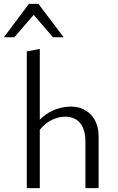

<svg xmlns="http://www.w3.org/2000/svg" viewBox="-54 -969 609 989"><path d="M386 0V-240Q386 -301 359 -334.5Q332 -368 282 -368Q256 -368 227.5 -357.5Q199 -347 174 -325Q149 -303 131 -268L107 -291Q130 -336 163.5 -364.5Q197 -393 235.5 -406.5Q274 -420 310 -420Q374 -420 414 -378.5Q454 -337 454 -263V0ZM84 0V-704L151 -717V0ZM219 -777 108 -906 95 -949H144L274 -777ZM-34 -777 95 -949H144L132 -907L20 -777Z"/></svg>

Font: Ysabeau Office
Style: Regular
Weight: 400
Designer: Christian Thalmann (Catharsis Fonts)
Version: Version 2.001;gftools[0.9.30]; featfreeze: tnum,lnum,ss02